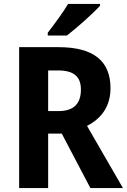

<svg xmlns="http://www.w3.org/2000/svg" viewBox="-20 -953 643 973"><path d="M487 -924V-933H325C299 -889 255 -830 222 -787V-773H319C369 -811 453 -886 487 -924ZM277 -714H77V0H224V-276H293L438 0H603L421 -315C493 -352 540 -413 540 -506C540 -644 454 -714 277 -714ZM274 -596C354 -596 390 -565 390 -499C390 -424 350 -390 276 -390H224V-596Z"/></svg>

Font: Noto Sans Thai Looped SemiCondensed
Style: Bold
Weight: 700
Width: 4
Designer: Sasikarn Vongin, Ben Mitchell
Foundry: The Fontpad Ltd
Version: Version 1.001